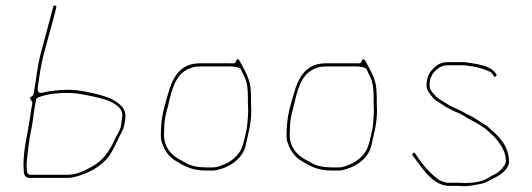

<svg xmlns="http://www.w3.org/2000/svg" viewBox="-20 -637 1871 675"><path d="M73.5 -56C73.5 -62.4 74 -68.5 74.6 -73.7C79 -108.5 81.1 -142 88.8 -175.8C96.3 -208.6 98 -245.9 106.8 -285.7C107.6 -289.1 110.3 -292.9 114.1 -294.5C146 -308.2 205.2 -313.5 249.4 -308.4C271.3 -305.9 331.9 -293.3 350.2 -286.8C364.8 -281.6 417.6 -263.1 409.3 -223.7C408.2 -214.7 406.7 -205.6 405.4 -196.2C402.6 -176.9 391.5 -164.3 386.4 -152.9C368.3 -112.1 345.7 -74.3 303.1 -51.1C282.4 -39.8 251.6 -22.5 216 -22.5H87C81.6 -22.5 74.5 -27.4 74.5 -35V-37C74.5 -42 73.5 -48.8 73.5 -56ZM84 -11.5H216C225.6 -11.5 234.8 -12.7 243.8 -15.1C286.8 -26.7 317.7 -42.7 346.5 -69.2C375.4 -95.9 388.2 -136.6 410.8 -178.6C416.3 -188.7 418.6 -205.4 420.6 -221.5C424.5 -253.5 405.4 -268.5 380.3 -284.5C356.6 -299.5 292.9 -314.3 250.4 -319.6C212.5 -324.3 158.4 -318.5 128 -310.9C112.2 -306.9 112.5 -323 112.5 -323V-328C112.5 -328.5 112.6 -329.3 112.6 -329.9C118.9 -369.7 123.1 -405.5 132.9 -443.1C144.8 -488.7 164.2 -556.1 174.9 -599L177.9 -611.2C179.8 -617.9 168.8 -619.9 167.1 -613.8L164.1 -602C153.1 -558 133.8 -491 122.1 -445C113 -408.9 108.8 -373.3 102.3 -331L98.3 -306.9C97.5 -301.9 92.9 -297.5 87.4 -296C81.1 -294.2 93.5 -280 93.5 -276C93.5 -272.5 93.3 -272.7 92.1 -265.9C89.1 -249.6 86.3 -229.3 84.3 -216C76 -160.5 62.5 -113.4 62.5 -54.6C62.5 -49.1 63.5 -41.9 63.5 -37C63.5 -19.7 71.8 -11.5 84 -11.5Z M852.5 -249C852.5 -241.9 852.1 -234.2 851.5 -226L849.5 -200C848.8 -191.4 847.7 -184.3 846.1 -178C841.5 -159.4 836.9 -127.9 824.9 -106.8C815.6 -90.5 793.5 -68.7 768.5 -59.3C759.1 -55.8 745 -48.5 729 -48.5H703C676 -48.5 649.4 -53.4 629.5 -66.3L607.8 -78.1C580.8 -94.3 556.5 -120.3 556.5 -164C556.5 -172.7 557.5 -181.3 557.5 -190C557.5 -208.5 561.2 -229.7 566 -246.4C579.1 -292.3 585.5 -357.1 628.4 -386.8C636.6 -392.5 654.2 -401.5 670.2 -402.5C674.3 -402.7 681.2 -403.5 686 -403.5H786C799 -403.5 809 -402 819.4 -399C826.5 -397 828.5 -390.4 831.4 -383.1L839.2 -367.6C848.9 -348.2 851.5 -322.8 851.5 -298V-274C851.5 -265.3 852.5 -257 852.5 -249ZM787 -414.5H686C660.5 -414.5 639.9 -409.4 622.2 -396.7C599.3 -380.4 583.7 -350.3 574 -317.5C562.1 -277.1 549 -237.9 546.5 -191.6C545.4 -171.2 544.2 -151.9 547.9 -139.7C558 -106.9 575.2 -83.4 601.9 -69C602.1 -68.9 602.5 -68.7 602.7 -68.5C630.3 -51 659 -37.5 703 -37.5H729C737.4 -37.5 745.1 -39.7 753.7 -42.1C796.3 -53.7 834.9 -84.5 843.8 -126.6C852.2 -166.2 863.3 -200.8 863.5 -249.5C862.9 -256.6 862.5 -266 862.5 -274V-298C862.5 -305 862.2 -311.5 861.6 -317.8L859.6 -337.3C853.5 -369.2 836.5 -397.4 820.4 -426.4C817.6 -429.8 810.9 -429.2 810.4 -424.6C808.9 -411.2 797.6 -414.5 787 -414.5Z M1294.5 -249C1294.5 -241.9 1294.1 -234.2 1293.5 -226L1291.5 -200C1290.8 -191.4 1289.7 -184.3 1288.1 -178C1283.5 -159.4 1278.9 -127.9 1266.9 -106.8C1257.6 -90.5 1235.5 -68.7 1210.5 -59.3C1201.1 -55.8 1187 -48.5 1171 -48.5H1145C1118 -48.5 1091.4 -53.4 1071.5 -66.3L1049.8 -78.1C1022.8 -94.3 998.5 -120.3 998.5 -164C998.5 -172.7 999.5 -181.3 999.5 -190C999.5 -208.5 1003.2 -229.7 1008 -246.4C1021.1 -292.3 1027.5 -357.1 1070.4 -386.8C1078.6 -392.5 1096.2 -401.5 1112.2 -402.5C1116.3 -402.7 1123.2 -403.5 1128 -403.5H1228C1241 -403.5 1251 -402 1261.4 -399C1268.5 -397 1270.5 -390.4 1273.4 -383.1L1281.2 -367.6C1290.9 -348.2 1293.5 -322.8 1293.5 -298V-274C1293.5 -265.3 1294.5 -257 1294.5 -249ZM1229 -414.5H1128C1102.5 -414.5 1081.9 -409.4 1064.2 -396.7C1041.3 -380.4 1025.7 -350.3 1016 -317.5C1004.1 -277.1 991 -237.9 988.5 -191.6C987.4 -171.2 986.2 -151.9 989.9 -139.7C1000 -106.9 1017.2 -83.4 1043.9 -69C1044.1 -68.9 1044.5 -68.7 1044.7 -68.5C1072.3 -51 1101 -37.5 1145 -37.5H1171C1179.4 -37.5 1187.1 -39.7 1195.7 -42.1C1238.3 -53.7 1276.9 -84.5 1285.8 -126.6C1294.2 -166.2 1305.3 -200.8 1305.5 -249.5C1304.9 -256.6 1304.5 -266 1304.5 -274V-298C1304.5 -305 1304.2 -311.5 1303.6 -317.8L1301.6 -337.3C1295.5 -369.2 1278.5 -397.4 1262.4 -426.4C1259.6 -429.8 1252.9 -429.2 1252.4 -424.6C1250.9 -411.2 1239.6 -414.5 1229 -414.5Z M1592 5.5H1557C1545.2 5.5 1529.2 -0.4 1521.6 -5.9C1492.3 -27 1464.3 -59.1 1445.5 -89.2L1439.6 -98.1C1435.5 -104.2 1427.3 -96 1430.3 -91.2C1451.8 -62.4 1474.5 -28 1501.7 -5.8C1514.8 4.8 1536.9 16.5 1557 16.5H1592C1600.6 16.5 1607.6 17.5 1613.7 17.5C1630.5 17.5 1651.3 13 1668.7 9.7C1687.7 6.1 1698.7 -2.2 1719.7 -12.3C1741.8 -23 1769.5 -43.7 1769.5 -68.5C1769.5 -125.9 1731.4 -160.2 1694.9 -191.5C1688.8 -196.7 1669.6 -207.5 1658 -215.6L1642.4 -225.4C1634.8 -230.2 1624.9 -233.2 1613.4 -240.4C1604 -246.3 1593.2 -250.4 1580.6 -256.7L1565.7 -263.7C1565.5 -263.8 1565.1 -264 1564.8 -264.1L1550.7 -272.2C1546.7 -274.5 1543.4 -276.6 1538.9 -279.7C1530.9 -285.3 1520 -289.1 1508.6 -302.8C1504.6 -307.4 1490.5 -318.9 1490.5 -335C1490.5 -344.5 1490.7 -356.3 1494.8 -364.6L1500.8 -376.6C1501.1 -377.2 1501.7 -378.1 1502.2 -378.8C1511.3 -390.1 1527.8 -407.5 1553 -407.5H1612C1616.9 -407.5 1621.6 -406.1 1627.5 -405.4C1656.3 -402.2 1679.6 -395.1 1702.1 -385C1710.2 -381.3 1715.1 -370.8 1716.3 -369.1C1718.1 -366.4 1719.7 -366.1 1722.9 -368.3C1729.5 -372.7 1722.6 -378.9 1719.8 -382.7C1703.5 -405.4 1660.1 -412 1614.1 -418.5H1553C1533.6 -418.5 1520.2 -411.5 1508.4 -400.8C1490 -384 1479.5 -368.4 1479.5 -335C1479.5 -329 1481.3 -322.6 1485.6 -315.5C1493.3 -303 1507.4 -284.9 1517.8 -280.5C1518.4 -280.3 1519.3 -279.8 1519.9 -279.4L1531.9 -271.4C1541.7 -264.9 1550.3 -259.3 1560.6 -254.2L1574.6 -247.2C1583.8 -242.6 1594.9 -239.6 1607.8 -231.5C1629.1 -217.3 1649.3 -209.5 1671.9 -194.4L1686.9 -184.4C1687.4 -184.1 1688.3 -183.4 1688.8 -182.8C1696.2 -175.5 1716.4 -158.9 1725.9 -146.7C1739.4 -129.3 1758.5 -105 1758.5 -70C1758.5 -60.8 1748.5 -48.8 1744.2 -43.7C1730.2 -26.2 1708 -20.1 1698.5 -13C1679.1 1.6 1642.7 6.5 1614 6.5C1608.3 6.5 1602.1 5.5 1592 5.5Z"/></svg>

Font: CiSf OpenHand
Style: Hln
Weight: 400
Foundry: Cannot Into Space Fonts
Version: Version 0.7892